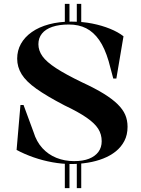

<svg xmlns="http://www.w3.org/2000/svg" viewBox="-20 -835 732 995"><path d="M378 140V0H401V140ZM316 140V0H340V140ZM316 -717V-815H340V-717ZM378 -717V-815H401V-717ZM350 15Q302 15 252 6Q202 -3 154.5 -19.5Q107 -36 66 -58L86 -291H102L154 -150Q169 -101 199.5 -67.5Q230 -34 272.5 -17Q315 0 364 0Q410 0 441.5 -12.5Q473 -25 490 -48Q507 -71 507 -103Q507 -139 489 -167.5Q471 -196 428.5 -225.5Q386 -255 314 -289Q222 -337 168.5 -375Q115 -413 92 -450.5Q69 -488 69 -531Q69 -573 88.5 -608Q108 -643 145 -669Q182 -695 234 -709Q286 -723 350 -723Q408 -723 458 -713Q508 -703 550 -686Q592 -669 620 -647L583 -428H567L543 -518Q523 -586 494 -627.5Q465 -669 426.5 -688.5Q388 -708 337 -708Q287 -708 251.5 -696Q216 -684 197.5 -661Q179 -638 179 -606Q179 -573 200 -543.5Q221 -514 271 -481.5Q321 -449 406 -408Q473 -377 517.5 -349.5Q562 -322 589.5 -295Q617 -268 629 -240Q641 -212 641 -178Q641 -136 624.5 -104.5Q608 -73 580 -50.5Q552 -28 515 -13.5Q478 1 435.5 8Q393 15 350 15Z"/></svg>

Font: Kalnia Thin Medium
Style: Regular
Weight: 500
Version: Version 1.105